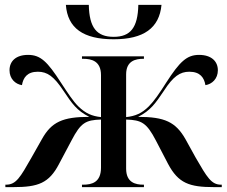

<svg xmlns="http://www.w3.org/2000/svg" viewBox="-20 -767 932 787"><path d="M446 -606C569 -606 633 -652 642 -747H547C545 -654 515 -616 446 -616C376 -616 346 -654 344 -747H250C257 -652 321 -606 446 -606ZM2 0H35C136 0 181 -16 222 -95L273 -191C311 -264 331 -275 394 -277V-80C394 -19 356 -10 321 -10H316V0H570V-10H568C536 -10 497 -18 497 -76V-277C560 -275 581 -264 619 -191L669 -95C711 -16 756 0 857 0H889V-10H886C846 -10 829 -40 782 -121L740 -197C700 -267 655 -288 546 -288C597 -314 617 -343 652 -395C690 -454 718 -473 756 -473C801 -473 817 -448 822 -418C849 -422 873 -444 873 -479C873 -516 846 -542 796 -542C746 -542 717 -515 661 -428C633 -384 612 -353 590 -331C561 -302 534 -291 497 -287V-462C497 -518 536 -526 568 -526H570V-536H316V-526H321C355 -526 394 -517 394 -459V-287C357 -291 331 -302 301 -331C279 -353 259 -384 230 -428C174 -515 146 -542 95 -542C45 -542 19 -516 19 -479C19 -444 43 -422 70 -418C75 -448 91 -473 135 -473C174 -473 201 -454 240 -395C275 -343 294 -314 346 -288C237 -288 191 -267 152 -197L109 -121C63 -40 46 -10 5 -10H2Z"/></svg>

Font: Noto Serif Display Medium
Style: Regular
Weight: 500
Designer: Monotype Design Team
Foundry: Monotype Imaging Inc.
Version: Version 2.009